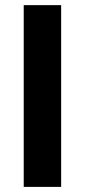

<svg xmlns="http://www.w3.org/2000/svg" viewBox="-20 -731 332 751"><path d="M219.2 0H72.8V-710.9H219.2Z"/></svg>

Font: TypoPRO Roboto
Style: Bold
Weight: 700
Designer: Google
Version: Version 2.136; 2016